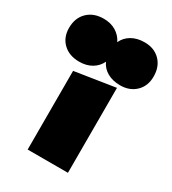

<svg xmlns="http://www.w3.org/2000/svg" viewBox="-237 -782 785 875"><g transform="rotate(30 155.5 -345.0)"><path d="M47 -414 259 -447V0H47ZM378 -575Q378 -525 346.5 -494.5Q315 -464 265 -464Q226 -464 197.5 -480Q169 -496 156 -525Q142 -496 114.5 -480Q87 -464 50 -464Q-3 -464 -35 -494.5Q-67 -525 -67 -575Q-67 -627 -35 -658.5Q-3 -690 50 -690Q87 -690 114.5 -673.5Q142 -657 156 -628Q169 -657 197.5 -673.5Q226 -690 265 -690Q316 -690 347 -658.5Q378 -627 378 -575Z"/></g></svg>

Font: Ysabeau Black
Style: Regular
Weight: 900
Designer: Christian Thalmann (Catharsis Fonts)
Version: Version 0.003